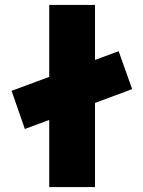

<svg xmlns="http://www.w3.org/2000/svg" viewBox="-20 -760 581 780"><path d="M81 -236 27 -391 462 -552 517 -398ZM180 0V-740H366V0Z"/></svg>

Font: Lexend Exa ExtraBold
Style: Regular
Weight: 800
Designer: Bonnie Shaver-Troup, Thomas Jockin
Foundry: Lexend
Version: Version 1.007